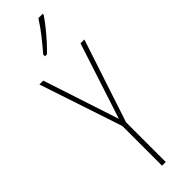

<svg xmlns="http://www.w3.org/2000/svg" viewBox="-318 -951 951 951"><g transform="rotate(-45 157.5 -475.0)"><path d="M158 -315 288 -714H315L171 -278V0H145V-278L0 -714H27ZM259 -943Q243 -919 220.5 -891Q198 -863 175 -837.5Q152 -812 132 -793H118V-805Q152 -845 178 -878Q204 -911 229 -950H259Z"/></g></svg>

Font: Noto Sans ExtraCondensed Thin
Style: Regular
Weight: 100
Width: 2
Designer: Monotype Design Team
Foundry: Monotype Imaging Inc.
Version: Version 2.013; ttfautohint (v1.8.4.7-5d5b)